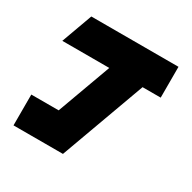

<svg xmlns="http://www.w3.org/2000/svg" viewBox="-156 -855 1008 1009"><g transform="rotate(30 348.5 -350.0)"><path d="M216 -187 335 -513H50L118 -700H647V-513H537L350 0H50V-187Z"/></g></svg>

Font: Clickuper
Style: Bold
Weight: 700
Designer: Denis Ignatov
Foundry: Denis Ignatov
Version: Version 1.10 April 16, 2021